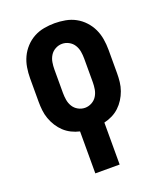

<svg xmlns="http://www.w3.org/2000/svg" viewBox="-138 -617 775 920"><g transform="rotate(-20 250.0 -156.5)"><path d="M188 215V1Q166 -4 146 -14Q126 -24 110 -39Q94 -54 82 -73Q70 -92 62.5 -113Q55 -134 52.5 -156Q50 -178 50 -200V-320Q50 -347 54.5 -374.5Q59 -402 70.5 -426.5Q82 -451 101 -471.5Q120 -492 144 -505Q168 -518 195.5 -523Q223 -528 250 -528Q277 -528 304.5 -523Q332 -518 356 -505Q380 -492 399 -471.5Q418 -451 429.5 -426.5Q441 -402 445.5 -374.5Q450 -347 450 -320V-200Q450 -178 447.5 -156Q445 -134 437.5 -113Q430 -92 418 -73Q406 -54 390 -39Q374 -24 354 -14Q334 -4 312 1V215ZM250 -97Q268 -97 284.5 -106Q301 -115 310.5 -130.5Q320 -146 323 -164Q326 -182 326 -200V-320Q326 -338 323 -356Q320 -374 310.5 -389.5Q301 -405 284.5 -414Q268 -423 250 -423Q232 -423 215.5 -414Q199 -405 189.5 -389.5Q180 -374 177 -356Q174 -338 174 -320V-200Q174 -182 177 -164Q180 -146 189.5 -130.5Q199 -115 215.5 -106Q232 -97 250 -97Z"/></g></svg>

Font: Iosevka SS04 Extrabold
Style: Regular
Weight: 800
Monospace: yes
Designer: Belleve Invis
Foundry: Belleve Invis
Version: Version 19.0.0; ttfautohint (v1.8.4)